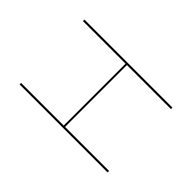

<svg xmlns="http://www.w3.org/2000/svg" viewBox="-166 -890 1080 1080"><g transform="rotate(-45 374.0 -350.0)"><path d="M632 0H620V-350H128V0H116V-700H128V-361H620V-700H632Z"/></g></svg>

Font: Lato Hairline
Style: Regular
Weight: 100
Designer: Lukasz Dziedzic
Foundry: tyPoland Lukasz Dziedzic
Version: Version 2.007; 2014-02-27